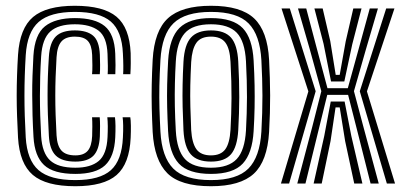

<svg xmlns="http://www.w3.org/2000/svg" viewBox="-20 -629 1383 658"><path d="M238.2 9.2Q137.8 9.2 92.5 -29.5Q47.2 -68.2 41.8 -157Q39.8 -195 38.5 -230.6Q37.2 -266.2 37.2 -300.9Q37.2 -335.5 38.4 -370.2Q39.5 -405 41.8 -441.5Q47.8 -532.2 93.4 -570.8Q139 -609.2 236.5 -609.2Q334.5 -609.2 379.2 -571.8Q424 -534.2 427.8 -446.8Q428.2 -432 428.1 -412.9Q428 -393.8 426.8 -374.8H402Q402.8 -385.5 402.6 -403.9Q402.5 -422.2 401.2 -445.5Q398 -522 359.8 -555.1Q321.5 -588.2 236.5 -588.2Q151.8 -588.2 112.5 -553.8Q73.2 -519.2 68.2 -440Q66 -404.5 64.9 -370.1Q63.8 -335.8 63.8 -301.5Q63.8 -267.2 64.9 -231.9Q66 -196.5 68.2 -158.2Q72.8 -80.2 112 -46Q151.2 -11.8 238.2 -11.8Q322.2 -11.8 360 -45.8Q397.8 -79.8 401.2 -157.8Q402.5 -181.8 402.1 -199.5Q401.8 -217.2 400.2 -227.2H426.5Q428.2 -218.5 428.5 -198.5Q428.8 -178.5 427.8 -156.8Q423.8 -67.8 379.6 -29.2Q335.5 9.2 238.2 9.2ZM238.2 -33Q163.2 -33 130.9 -63.5Q98.5 -94 94.8 -160Q92.5 -198.8 91.5 -234.1Q90.5 -269.5 90.4 -303Q90.2 -336.5 91.4 -369.8Q92.5 -403 94.5 -437.8Q99 -510.8 134.2 -538.9Q169.5 -567 236.5 -567Q305.2 -567 338.8 -539.6Q372.2 -512.2 375 -445Q375.8 -424 375.9 -405.9Q376 -387.8 375.2 -374.8H349Q349.8 -386 349.6 -403.5Q349.5 -421 348.5 -444.2Q346.2 -502.5 317.6 -524.1Q289 -545.8 236.5 -545.8Q180 -545.8 152.4 -521Q124.8 -496.2 121 -436Q118.8 -400.8 117.8 -367.1Q116.8 -333.5 116.8 -300.1Q116.8 -266.8 117.9 -232.6Q119 -198.5 121 -162.2Q124.5 -104.8 151.5 -79.5Q178.5 -54.2 238.2 -54.2Q290.8 -54.2 318.2 -77.2Q345.8 -100.2 348.5 -159Q349.5 -179 349.4 -196.5Q349.2 -214 347.8 -227.2H374Q375.5 -215.8 375.8 -197.6Q376 -179.5 375 -158.2Q371.8 -91.8 340 -62.4Q308.2 -33 238.2 -33ZM238.2 -75.2Q192.2 -75.2 171.1 -96Q150 -116.8 147.5 -163.2Q145.2 -201.8 144.1 -236Q143 -270.2 143 -302.5Q143 -334.8 144.1 -367.1Q145.2 -399.5 147.5 -434.5Q150.5 -483 171.2 -503.9Q192 -524.8 236.5 -524.8Q277.8 -524.8 299 -506.8Q320.2 -488.8 322.2 -441.5Q322.8 -426 323 -406.6Q323.2 -387.2 322 -374.8H295.5Q296.8 -387.2 296.6 -405.4Q296.5 -423.5 295.8 -440.8Q294.5 -474 280.9 -488.8Q267.2 -503.5 236.5 -503.5Q205 -503.5 190.5 -486.8Q176 -470 173.8 -433.2Q171.8 -398 170.6 -365.6Q169.5 -333.2 169.5 -301.2Q169.5 -269.2 170.6 -235.6Q171.8 -202 173.8 -164.8Q176 -128.8 191 -112.6Q206 -96.5 238.2 -96.5Q267.2 -96.5 280.8 -112.4Q294.2 -128.2 295.8 -162.5Q296.2 -177 296.4 -194.8Q296.5 -212.5 295.5 -227.2H321.8Q322.8 -215.5 322.9 -196.8Q323 -178 322.2 -161.5Q320 -116 300.4 -95.6Q280.8 -75.2 238.2 -75.2Z M703 9.2Q598 9.2 553.4 -35.4Q508.8 -80 503.2 -176.5Q501 -220.2 500.1 -259.9Q499.2 -299.5 500 -339.5Q500.8 -379.5 503.2 -424.2Q509 -524 555.8 -566.6Q602.5 -609.2 703 -609.2Q805.2 -609.2 851 -565.9Q896.8 -522.5 902.2 -424Q905.5 -361.2 905.8 -302.4Q906 -243.5 902.2 -176.5Q896.2 -76.8 849.9 -33.8Q803.5 9.2 703 9.2ZM703 -11.8Q792 -11.8 831.2 -51.2Q870.5 -90.8 875.8 -178Q879.5 -245 879.4 -301.2Q879.2 -357.5 875.8 -422.8Q871 -508.8 832.2 -548.5Q793.5 -588.2 703 -588.2Q614.8 -588.2 574.8 -549.5Q534.8 -510.8 529.8 -422.8Q527 -373.8 526.2 -334Q525.5 -294.2 526.5 -257.1Q527.5 -220 529.8 -177.8Q534.5 -91.2 573.6 -51.5Q612.8 -11.8 703 -11.8ZM703 -33Q625.8 -33 593 -68.4Q560.2 -103.8 556 -180.2Q553.8 -223.5 552.9 -262Q552 -300.5 552.9 -339.2Q553.8 -378 556.2 -421Q560.8 -499.5 595 -533.2Q629.2 -567 703 -567Q779 -567 812 -532.4Q845 -497.8 849.2 -421.5Q851.8 -374.8 852.5 -336.1Q853.2 -297.5 852.5 -260.1Q851.8 -222.8 849.2 -179.5Q844.8 -103.8 812 -68.4Q779.2 -33 703 -33ZM703 -54.2Q763.5 -54.2 791.2 -83.9Q819 -113.5 823 -182.2Q826.2 -240.5 826.4 -296Q826.5 -351.5 823 -418.8Q819.2 -487.8 791.4 -516.8Q763.5 -545.8 703 -545.8Q640 -545.8 613.1 -515.1Q586.2 -484.5 582.5 -418.5Q580.2 -380.2 579.4 -342.8Q578.5 -305.2 579.2 -265.6Q580 -226 582.5 -181.2Q586.2 -113.8 613.8 -84Q641.2 -54.2 703 -54.2ZM703 -75.2Q655.8 -75.2 633.9 -100.1Q612 -125 608.8 -182Q606.8 -224.5 605.9 -262.6Q605 -300.8 605.8 -338.6Q606.5 -376.5 608.8 -417.8Q612.2 -475.8 634.4 -500.2Q656.5 -524.8 703 -524.8Q750 -524.8 771.8 -500Q793.5 -475.2 796.5 -418Q800.2 -350.8 800 -295.9Q799.8 -241 796.5 -183Q793.2 -125.8 771.8 -100.5Q750.2 -75.2 703 -75.2ZM703 -96.5Q736.5 -96.5 751.9 -117.1Q767.2 -137.8 770 -184.5Q773 -238.2 773.4 -292Q773.8 -345.8 770 -416.8Q767.8 -462.5 752.4 -483Q737 -503.5 703 -503.5Q667.8 -503.5 652.9 -482.1Q638 -460.8 635.2 -416.5Q633 -373.2 632.2 -336.5Q631.5 -299.8 632.4 -263.1Q633.2 -226.5 635.2 -183.5Q638 -138.5 653.2 -117.5Q668.5 -96.5 703 -96.5Z M998.8 0 1049.8 -193 1081.2 -316.5 1041.5 -460.5 1001.2 -600H1029.5L1063.8 -470.2L1102.2 -326.8H1172L1211.2 -468.8L1247.2 -600H1275.2L1233.8 -459L1193 -316.5L1225.8 -193L1278 0H1250L1205.5 -176.2L1173 -303.8H1101.5L1070 -176.2L1026.8 0ZM1054.8 0 1091.2 -163 1113.5 -281H1161L1184 -163L1222 0H1194L1162.8 -145.5L1144.2 -261H1130L1112.8 -145.5L1082.5 0ZM942.8 0 1036.8 -315.8 944.8 -600H973.2L1061.8 -316.2L970.8 0ZM1305.8 0 1213 -316.2 1303.5 -600H1331.8L1237.5 -315.8L1333.8 0ZM1114.5 -349.8 1089 -478.5 1057.5 -600H1085.8L1111.8 -488.5L1130.5 -372.5H1144.2L1164.8 -487.5L1190.8 -600H1219L1187.2 -477.2L1160 -349.8Z"/></svg>

Font: Big Shoulders Inline Text Thin ExtraBold
Style: Regular
Weight: 800
Version: Version 2.002